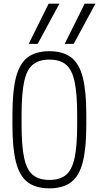

<svg xmlns="http://www.w3.org/2000/svg" viewBox="-20 -1020 542 1050"><path d="M383 -780H334L443 -1000H502ZM186 -780H137L246 -1000H305ZM250 10Q176 10 131.5 -23.5Q87 -57 67.5 -133Q48 -209 48 -335V-395Q48 -522 67.5 -597.5Q87 -673 131.5 -706.5Q176 -740 250 -740Q324 -740 368.5 -706.5Q413 -673 432.5 -597.5Q452 -522 452 -395V-335Q452 -209 432.5 -133Q413 -57 368.5 -23.5Q324 10 250 10ZM250 -36Q308 -36 341 -63.5Q374 -91 388 -157Q402 -223 402 -337V-393Q402 -507 388 -573Q374 -639 341 -666.5Q308 -694 250 -694Q193 -694 159.5 -666.5Q126 -639 112 -573Q98 -507 98 -393V-337Q98 -223 112 -157Q126 -91 159.5 -63.5Q193 -36 250 -36Z"/></svg>

Font: M PLUS Code Latin Light
Style: Regular
Weight: 300
Designer: Coji Morishita
Foundry: UNDERFOREST DESIGN
Version: Version 1.002; ttfautohint (v1.8.3)